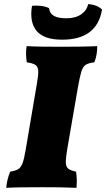

<svg xmlns="http://www.w3.org/2000/svg" viewBox="-20 -901 511 924"><path d="M158 -501Q165 -540 164 -560Q163 -580 150.5 -588.5Q138 -597 109 -601Q106 -618 105.5 -638.5Q105 -659 108 -679Q145 -677 186.5 -676.5Q228 -676 276 -676Q315 -676 359.5 -676.5Q404 -677 448 -679Q448 -660 445 -640.5Q442 -621 434 -601Q407 -598 393 -589.5Q379 -581 371.5 -556.5Q364 -532 355 -481L303 -180Q296 -138 297 -117Q298 -96 310 -88Q322 -80 346 -75Q349 -56 349.5 -37Q350 -18 348 3Q305 1 269.5 0.5Q234 0 185 0Q130 0 87.5 0.5Q45 1 10 3Q12 -19 16.5 -37Q21 -55 29 -75Q54 -79 67 -86.5Q80 -94 88 -114.5Q96 -135 103 -177ZM279 -710Q191 -710 156 -752.5Q121 -795 134 -873Q152 -875 174 -873Q196 -871 216 -862Q219 -836 239.5 -824.5Q260 -813 300 -813Q343 -813 370.5 -832Q398 -851 404 -881Q447 -879 471 -855Q447 -710 279 -710Z"/></svg>

Font: Vollkorn Black
Style: Italic
Weight: 900
Italic angle: -11°
Designer: Friedrich Althausen
Foundry: Friedrich Althausen
Version: Version 5.000; ttfautohint (v1.8.3)